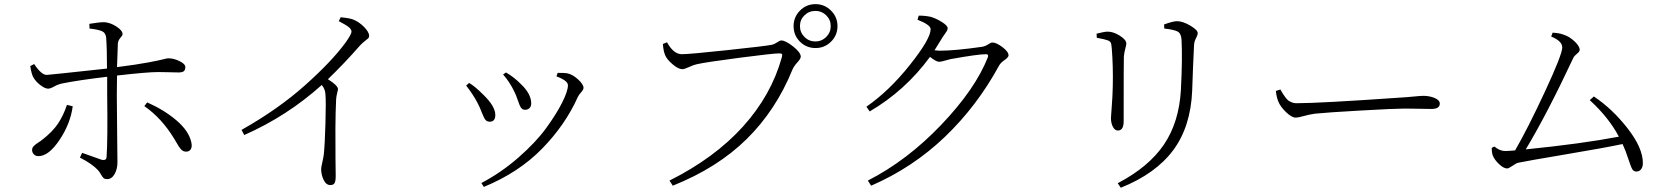

<svg xmlns="http://www.w3.org/2000/svg" viewBox="-20 -841 7990 914"><path d="M298.8 -341.8 326.2 -335Q315.4 -252.9 263.7 -175.3Q211.9 -97.7 163.1 -97.7Q149.4 -97.7 141.1 -106.4Q132.8 -115.2 132.8 -127Q132.8 -132.8 134.8 -137.2Q136.7 -141.6 141.6 -146.5Q146.5 -151.4 150.4 -154.3Q154.3 -157.2 164.1 -163.6Q173.8 -169.9 178.7 -173.8Q230.5 -213.9 256.3 -252.9Q282.2 -292 298.8 -341.8ZM406.2 -705.1 405.3 -727.5Q452.1 -735.4 476.6 -735.4Q505.9 -733.4 534.7 -714.4Q563.5 -695.3 563.5 -678.7Q563.5 -671.9 552.7 -660.2Q542 -648.4 541 -632.8Q538.1 -557.6 537.1 -521.5Q629.9 -533.2 686.5 -543.9Q743.2 -554.7 758.8 -559.1Q774.4 -563.5 781.2 -563.5Q807.6 -563.5 835 -549.8Q862.3 -536.1 862.3 -522.5Q862.3 -507.8 855 -502Q847.7 -496.1 829.1 -496.1Q816.4 -496.1 785.6 -497.1Q754.9 -498 733.4 -498Q680.7 -498 537.1 -481.4Q536.1 -447.3 536.1 -387.7Q536.1 -347.7 537.6 -211.4Q539.1 -75.2 539.1 -68.4Q539.1 -36.1 525.4 -12.2Q511.7 11.7 490.2 11.7Q478.5 11.7 473.1 6.8Q467.8 2 460.9 -10.3Q454.1 -22.5 446.3 -31.2Q418 -61.5 360.4 -90.8L371.1 -113.3Q463.9 -80.1 464.8 -80.1Q486.3 -76.2 487.3 -92.8Q493.2 -175.8 490.2 -389.6V-475.6Q351.6 -459 279.3 -444.3Q257.8 -440.4 238.8 -429.7Q219.7 -418.9 209 -418.9Q194.3 -418.9 171.9 -436Q149.4 -453.1 137.7 -474.6Q129.9 -489.3 124 -526.4L142.6 -536.1Q177.7 -483.4 203.1 -484.4Q210.9 -484.4 489.3 -514.6Q489.3 -610.4 485.4 -661.1Q483.4 -683.6 466.8 -691.9Q450.2 -700.2 406.2 -705.1ZM667 -335.9 680.7 -353.5Q760.7 -318.4 819.8 -268.1Q878.9 -217.8 890.6 -164.1Q895.5 -143.6 888.7 -131.3Q881.8 -119.1 866.2 -119.1Q858.4 -119.1 852.1 -122.1Q845.7 -125 839.8 -132.3Q834 -139.6 830.1 -145.5Q826.2 -151.4 819.3 -163.6Q812.5 -175.8 808.6 -181.6Q749 -279.3 667 -335.9Z M1592.8 -740.2 1601.6 -758.8Q1644.5 -754.9 1661.1 -748Q1687.5 -738.3 1712.4 -713.4Q1737.3 -688.5 1737.3 -669.9Q1737.3 -663.1 1732.9 -658.7Q1728.5 -654.3 1716.8 -645.5Q1705.1 -636.7 1693.4 -624Q1619.1 -539.1 1541 -463.9Q1588.9 -433.6 1588.9 -417Q1588.9 -413.1 1585 -397.9Q1581.1 -382.8 1580.1 -369.1Q1577.1 -302.7 1576.7 -230Q1576.2 -157.2 1577.1 -84.5Q1578.1 -11.7 1578.1 -3.9Q1578.1 22.5 1572.3 31.2Q1566.4 40 1552.7 40Q1532.2 40 1520.5 15.1Q1508.8 -9.8 1508.8 -36.1Q1508.8 -44.9 1514.2 -67.4Q1519.5 -89.8 1521.5 -106.4Q1526.4 -152.3 1529.3 -254.9Q1532.2 -357.4 1529.3 -390.6Q1528.3 -417 1511.7 -436.5Q1346.7 -288.1 1142.6 -198.2L1129.9 -222.7Q1304.7 -321.3 1432.1 -435.1Q1559.6 -548.8 1626 -639.6Q1653.3 -678.7 1653.3 -690.4Q1653.3 -701.2 1640.1 -711.9Q1627 -722.7 1592.8 -740.2Z M2427.7 -406.2Q2406.2 -451.2 2375 -486.3L2388.7 -496.1Q2427.7 -473.6 2460.9 -439.5Q2508.8 -393.6 2508.8 -348.6Q2508.8 -334 2500.5 -326.2Q2492.2 -318.4 2479.5 -318.4Q2466.8 -318.4 2460 -328.6Q2453.1 -338.9 2444.8 -364.3Q2436.5 -389.6 2427.7 -406.2ZM2730.5 -378.9Q2670.9 -246.1 2560.1 -132.8Q2449.2 -19.5 2283.2 48.8L2271.5 30.3Q2366.2 -19.5 2448.2 -91.3Q2530.3 -163.1 2579.1 -230Q2627.9 -296.9 2655.8 -352.1Q2683.6 -407.2 2683.6 -435.5Q2683.6 -457 2628.9 -477.5L2634.8 -494.1Q2668.9 -494.1 2679.7 -492.2Q2705.1 -487.3 2731.4 -463.4Q2757.8 -439.5 2757.8 -422.9Q2757.8 -414.1 2746.6 -401.9Q2735.4 -389.6 2730.5 -378.9ZM2252.9 -351.6Q2233.4 -389.6 2199.2 -433.6L2212.9 -446.3Q2239.3 -431.6 2280.3 -390.6Q2337.9 -335 2337.9 -293.9Q2337.9 -261.7 2311.5 -261.7Q2297.9 -261.7 2290.5 -271Q2283.2 -280.3 2272.9 -307.1Q2262.7 -334 2252.9 -351.6Z M3862.3 -612.3Q3818.4 -612.3 3788.1 -642.6Q3757.8 -672.9 3757.8 -716.8Q3757.8 -759.8 3788.1 -790.5Q3818.4 -821.3 3862.3 -821.3Q3905.3 -821.3 3936 -790.5Q3966.8 -759.8 3966.8 -716.8Q3966.8 -672.9 3936 -642.6Q3905.3 -612.3 3862.3 -612.3ZM3862.3 -789.1Q3831.1 -789.1 3809.6 -768.1Q3788.1 -747.1 3788.1 -716.8Q3788.1 -686.5 3809.6 -665Q3831.1 -643.6 3862.3 -643.6Q3891.6 -643.6 3913.1 -665Q3934.6 -686.5 3934.6 -716.8Q3934.6 -747.1 3913.1 -768.1Q3891.6 -789.1 3862.3 -789.1ZM3155.3 -639.6Q3186.5 -583 3225.6 -583Q3261.7 -583 3440.4 -602.1Q3619.1 -621.1 3655.3 -627.9Q3667 -630.9 3679.7 -639.6Q3692.4 -648.4 3699.2 -648.4Q3719.7 -648.4 3755.9 -619.6Q3792 -590.8 3792 -571.3Q3792 -561.5 3775.4 -543.5Q3758.8 -525.4 3752 -508.8Q3673.8 -316.4 3534.7 -179.2Q3395.5 -42 3182.6 43L3167 18.6Q3381.8 -88.9 3517.1 -238.8Q3652.3 -388.7 3702.1 -569.3Q3705.1 -581.1 3702.1 -584Q3699.2 -586.9 3689.5 -586.9Q3660.2 -586.9 3499.5 -565.9Q3338.9 -544.9 3296.9 -535.2Q3282.2 -532.2 3260.3 -522Q3238.3 -511.7 3228.5 -511.7Q3209 -511.7 3181.6 -535.2Q3154.3 -558.6 3146.5 -578.1Q3137.7 -598.6 3135.7 -631.8Z M4347.7 -747.1 4353.5 -766.6Q4385.7 -766.6 4411.1 -760.7Q4437.5 -752.9 4464.4 -735.8Q4491.2 -718.8 4491.2 -707Q4491.2 -700.2 4487.3 -693.4Q4483.4 -686.5 4475.1 -675.3Q4466.8 -664.1 4461.9 -655.3Q4435.5 -612.3 4428.7 -601.6Q4446.3 -599.6 4452.1 -599.6Q4525.4 -599.6 4655.3 -618.2Q4670.9 -621.1 4684.1 -629.9Q4697.3 -638.7 4704.1 -638.7Q4722.7 -638.7 4752 -616.7Q4781.2 -594.7 4781.2 -577.1Q4781.2 -568.4 4762.2 -555.2Q4743.2 -542 4736.3 -529.3Q4631.8 -336.9 4478.5 -189.9Q4325.2 -43 4127 43L4111.3 18.6Q4298.8 -77.1 4460.9 -247.1Q4623 -417 4682.6 -568.4Q4687.5 -583 4673.8 -583Q4635.7 -583 4504.9 -559.6Q4497.1 -557.6 4484.9 -554.2Q4472.7 -550.8 4464.4 -548.8Q4456.1 -546.9 4450.2 -546.9Q4436.5 -546.9 4407.2 -570.3Q4289.1 -409.2 4120.1 -310.5L4104.5 -333Q4213.9 -409.2 4312 -532.7Q4410.2 -656.2 4410.2 -702.1Q4410.2 -722.7 4347.7 -747.1Z M5655.3 -410.2Q5648.4 -238.3 5564.9 -126Q5481.4 -13.7 5315.4 52.7L5300.8 31.2Q5448.2 -45.9 5520.5 -152.3Q5592.8 -258.8 5601.6 -413.1Q5609.4 -565.4 5604.5 -653.3Q5602.5 -682.6 5585 -691.4Q5567.4 -700.2 5522.5 -705.1L5521.5 -724.6Q5564.5 -740.2 5583 -740.2Q5610.4 -740.2 5646 -719.2Q5681.6 -698.2 5681.6 -683.6Q5681.6 -673.8 5673.3 -658.7Q5665 -643.6 5664.1 -626Q5662.1 -595.7 5659.2 -517.6Q5656.2 -439.5 5655.3 -410.2ZM5252 -649.4Q5239.3 -654.3 5201.2 -661.1L5200.2 -680.7Q5237.3 -690.4 5252.9 -690.4Q5280.3 -690.4 5311 -670.9Q5341.8 -651.4 5341.8 -633.8Q5341.8 -627 5336.9 -609.4Q5332 -591.8 5330.1 -572.3Q5329.1 -561.5 5329.1 -263.7Q5329.1 -219.7 5301.8 -219.7Q5287.1 -219.7 5277.8 -237.3Q5268.6 -254.9 5268.6 -279.3Q5268.6 -289.1 5272.5 -336.4Q5276.4 -383.8 5277.3 -431.6Q5279.3 -525.4 5272.5 -610.4Q5271.5 -624 5270 -630.9Q5268.6 -637.7 5264.6 -642.1Q5260.7 -646.5 5252 -649.4Z M6053.7 -408.2 6075.2 -415Q6085 -398.4 6086.9 -395Q6088.9 -391.6 6098.1 -378.9Q6107.4 -366.2 6113.3 -362.3Q6119.1 -358.4 6128.9 -354Q6138.7 -349.6 6150.4 -349.6Q6261.7 -349.6 6639.6 -376Q6673.8 -377.9 6708.5 -381.3Q6743.2 -384.8 6755.9 -384.8Q6785.2 -384.8 6809.6 -374.5Q6834 -364.3 6834 -347.7Q6834 -322.3 6793.9 -322.3Q6780.3 -322.3 6739.7 -323.2Q6699.2 -324.2 6667 -324.2Q6621.1 -324.2 6458 -314.9Q6294.9 -305.7 6239.3 -299.8Q6211.9 -295.9 6186.5 -288.6Q6161.1 -281.2 6147.5 -281.2Q6128.9 -281.2 6102.1 -307.1Q6075.2 -333 6065.4 -357.4Q6056.6 -378.9 6053.7 -408.2Z M7547.9 -364.3 7567.4 -381.8Q7655.3 -323.2 7728 -230Q7800.8 -136.7 7800.8 -64.5Q7800.8 -46.9 7792.5 -35.6Q7784.2 -24.4 7769.5 -24.4Q7756.8 -24.4 7750 -36.1Q7743.2 -47.9 7731 -85.9Q7718.8 -124 7704.1 -155.3Q7621.1 -137.7 7432.6 -106Q7244.1 -74.2 7208 -66.4Q7198.2 -64.5 7180.2 -51.8Q7162.1 -39.1 7154.3 -39.1Q7137.7 -39.1 7115.7 -60.1Q7093.8 -81.1 7085.9 -101.6Q7081.1 -116.2 7081.1 -136.7L7093.8 -143.6Q7119.1 -122.1 7145.5 -122.1Q7159.2 -122.1 7192.4 -125Q7252 -227.5 7334.5 -404.8Q7417 -582 7417 -615.2Q7417 -645.5 7364.3 -667L7371.1 -685.5Q7404.3 -683.6 7423.8 -675.8Q7451.2 -667 7475.6 -644Q7500 -621.1 7500 -603.5Q7500 -595.7 7486.8 -585Q7473.6 -574.2 7469.7 -565.4Q7343.8 -296.9 7243.2 -129.9Q7506.8 -156.2 7686.5 -190.4Q7638.7 -281.2 7547.9 -364.3Z"/></svg>

Font: GenYoMin TW TTF Light
Style: Regular
Weight: 300
Version: Version 1.300